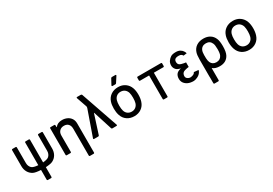

<svg xmlns="http://www.w3.org/2000/svg" viewBox="39 -1759 4275 3012"><g transform="rotate(-30 2176.0 -253.0)"><path d="M390 5V181Q390 188 386.5 191.5Q383 195 376 195H317Q311 195 307 191.5Q303 188 303 181V5Q208 0 170 -19Q120 -44 92.5 -91.5Q65 -139 65 -200V-492Q65 -498 68.5 -501.5Q72 -505 78 -505H137Q144 -505 147.5 -501.5Q151 -498 151 -492V-208Q151 -150 188 -114Q215 -88 303 -81V-492Q303 -498 307 -501.5Q311 -505 317 -505H376Q383 -505 386.5 -501.5Q390 -498 390 -492V-81Q474 -89 499 -114Q536 -150 536 -208V-492Q536 -498 539.5 -501.5Q543 -505 550 -505H609Q615 -505 618.5 -501.5Q622 -498 622 -492V-200Q622 -139 595 -91.5Q568 -44 518 -19Q482 0 390 5Z M834 7H769Q762 7 758 3Q754 -1 754 -8V-487Q754 -494 758 -498Q762 -502 769 -502H834Q841 -502 845 -498Q849 -494 849 -487V-457Q849 -454 851 -453.5Q853 -453 855 -455Q895 -509 977 -509Q1026 -509 1067.5 -490Q1109 -471 1134 -434Q1159 -397 1159 -344V183Q1159 190 1155 194Q1151 198 1144 198H1079Q1072 198 1068 194Q1064 190 1064 183V-304Q1064 -356 1036.5 -386Q1009 -416 959 -416Q909 -416 879 -385.5Q849 -355 849 -304V-8Q849 -1 845 3Q841 7 834 7Z M1685 -17Q1687 -10 1684 -5.5Q1681 -1 1673 -1L1599 0Q1593 0 1588 -3.5Q1583 -7 1582 -12L1474 -352Q1473 -355 1471 -355.5Q1469 -356 1468 -352L1359 -12Q1358 -7 1353 -3.5Q1348 0 1342 0H1268Q1255 0 1255 -10Q1255 -14 1256 -16L1416 -472Q1421 -485 1419 -501L1354 -688Q1352 -695 1355 -699.5Q1358 -704 1366 -704H1431Q1444 -704 1451 -693Z M1790 -134Q1772 -188 1772 -256Q1772 -327 1789 -376Q1811 -442 1866 -479.5Q1921 -517 1997 -517Q2069 -517 2122.5 -479.5Q2176 -442 2199 -377Q2217 -326 2217 -257Q2217 -187 2199 -134Q2177 -67 2123 -29.5Q2069 8 1996 8Q1921 8 1866.5 -29.5Q1812 -67 1790 -134ZM2109 -161Q2120 -199 2120 -255Q2120 -311 2110 -348Q2097 -389 2067 -411.5Q2037 -434 1994 -434Q1953 -434 1923 -411.5Q1893 -389 1880 -348Q1869 -313 1869 -255Q1869 -197 1880 -161Q1892 -120 1922.5 -97.5Q1953 -75 1996 -75Q2036 -75 2066 -97.5Q2096 -120 2109 -161ZM1921 -585 1923 -593 1976 -691Q1982 -702 1994 -702H2056Q2062 -702 2065.5 -699.5Q2069 -697 2069 -693Q2069 -688 2066 -684L2002 -585Q1996 -575 1984 -575H1933Q1921 -575 1921 -585Z M2784 -492V-445Q2784 -438 2780.5 -434.5Q2777 -431 2771 -431H2603Q2598 -431 2598 -427V-3Q2598 3 2594.5 6.5Q2591 10 2585 10H2525Q2519 10 2515.5 6.5Q2512 3 2512 -3V-427Q2512 -431 2507 -431H2348Q2341 -431 2337.5 -434.5Q2334 -438 2334 -445V-492Q2334 -498 2337.5 -502Q2341 -506 2348 -506H2771Q2777 -506 2780.5 -502Q2784 -498 2784 -492Z M2999 -278Q2940 -291 2917 -318Q2889 -351 2889 -393Q2889 -439 2912.5 -471Q2936 -503 2966 -521.5Q2996 -540 3056 -540Q3104 -540 3134 -521.5Q3164 -503 3177 -481Q3191 -461 3197 -438L3136 -430Q3129 -445 3113.5 -456Q3098 -467 3066 -467Q3014 -467 2996 -445.5Q2978 -424 2984 -385.5Q2990 -347 3038.5 -334Q3087 -321 3115 -319Q3116 -318 3117 -318V-237Q3116 -237 3115 -236Q3087 -234 3041.5 -221Q2996 -208 2987 -164.5Q2978 -121 3006.5 -99.5Q3035 -78 3066.5 -80.5Q3098 -83 3125 -99Q3140 -111 3146 -126L3228 -118Q3223 -94 3208 -74Q3185 -42 3144.5 -23.5Q3104 -5 3077 -5Q3017 -5 2976.5 -23.5Q2936 -42 2912.5 -74Q2889 -106 2889 -152Q2889 -204 2917 -237Q2940 -264 2999 -278Z M3420 -219Q3423 -167 3435 -142Q3448 -113 3473 -97.5Q3498 -82 3533 -82Q3602 -82 3631 -140Q3649 -172 3649 -252Q3649 -328 3634 -359Q3607 -423 3534 -423Q3497 -423 3471 -406.5Q3445 -390 3432 -358Q3420 -331 3419 -269Q3420 -266 3420 -263ZM3324 80Q3323 70 3323 58V-250Q3323 -335 3338 -377Q3359 -439 3410.5 -473Q3462 -507 3536 -507Q3605 -507 3653.5 -476.5Q3702 -446 3725 -389Q3745 -343 3745 -252Q3745 -148 3717 -95Q3667 -1 3549 -1Q3468 -1 3425 -38Q3423 -40 3421 -40L3420 -39V177Q3420 184 3416 188Q3412 192 3405 192H3339Q3332 192 3328 188Q3324 184 3324 177Z M3870 -134Q3852 -188 3852 -256Q3852 -327 3869 -376Q3891 -442 3946 -479.5Q4001 -517 4077 -517Q4149 -517 4202.5 -479.5Q4256 -442 4279 -377Q4297 -326 4297 -257Q4297 -187 4279 -134Q4257 -67 4203 -29.5Q4149 8 4076 8Q4001 8 3946.5 -29.5Q3892 -67 3870 -134ZM4189 -161Q4200 -199 4200 -255Q4200 -311 4190 -348Q4177 -389 4147 -411.5Q4117 -434 4074 -434Q4033 -434 4003 -411.5Q3973 -389 3960 -348Q3949 -313 3949 -255Q3949 -197 3960 -161Q3972 -120 4002.5 -97.5Q4033 -75 4076 -75Q4116 -75 4146 -97.5Q4176 -120 4189 -161Z"/></g></svg>

Font: Barlow_Medium_SS
Style: Regular
Weight: 500
Designer: Jeremy Tribby
Foundry: Jeremy Tribby
Version: Version 1.101 August 23, 2024